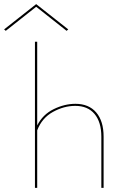

<svg xmlns="http://www.w3.org/2000/svg" viewBox="-75 -914 619 934"><path d="M249 -764 101 -881 -47 -764 -55 -771 101 -894 257 -771ZM292 -409Q357 -409 393 -367Q429 -325 429 -249V0H418V-249Q418 -320 385 -359.5Q352 -399 291 -399Q236 -399 182.5 -369.5Q129 -340 106 -280V0H95V-711H106V-304Q133 -357 186 -383Q239 -409 292 -409Z"/></svg>

Font: EauTest Hairline
Style: Regular
Weight: 250
Designer: Christian Thalmann (Catharsis Fonts)
Version: Version 0.001;PS 000.001;hotconv 1.0.88;makeotf.lib2.5.64775